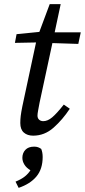

<svg xmlns="http://www.w3.org/2000/svg" viewBox="-20 -642 410 927"><path d="M140 13Q112 13 95 -2Q78 -17 78 -48Q78 -65 80 -82Q82 -99 88 -129L154 -437L52 -435L60 -477L170 -488L220 -622H273L244 -486H370L358 -430L233 -434L171 -146Q167 -124 164 -108.5Q161 -93 161 -84Q161 -71 169 -64Q177 -57 189 -57Q210 -57 232 -75.5Q254 -94 288 -137L317 -117Q282 -64 238.5 -25.5Q195 13 140 13ZM186 116Q186 174 156 210Q126 246 70 265L55 235Q84 223 100.5 209.5Q117 196 127 180Q108 169 98 153Q88 137 88 120Q88 97 102.5 81.5Q117 66 145 66Q156 66 164 69Q172 72 179 77Q186 94 186 116Z"/></svg>

Font: Source Serif 4 SmText
Style: Italic
Weight: 400
Italic angle: -12°
Designer: Frank Grießhammer
Foundry: Adobe
Version: Version 4.005;hotconv 1.1.0;makeotfexe 2.6.0